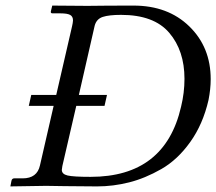

<svg xmlns="http://www.w3.org/2000/svg" viewBox="-20 -666 774 687"><path d="M203.1 -71.8Q201.2 -59.6 201.2 -58.1Q201.2 -43 221.7 -38.1Q242.2 -33.2 304.2 -33.2Q570.3 -33.2 627.9 -284.2Q640.1 -334 640.1 -383.8Q640.1 -484.9 585.4 -548.8Q530.8 -612.8 413.1 -612.8Q370.1 -612.8 347.7 -605.5Q325.2 -598.1 318.8 -574.2L262.2 -326.2H362.8L354 -287.1H252.9ZM21 -19Q22.9 -27.8 30.8 -27.8H61Q112.8 -27.8 123 -74.2L171.9 -287.1H83L91.8 -326.2H181.2L237.8 -571.8Q240.7 -584 241.2 -592.8Q241.2 -606.9 231.2 -612.5Q221.2 -618.2 196.8 -618.2H168Q160.2 -618.2 162.1 -626L167 -646L293 -645Q360.8 -646 458 -646Q581.1 -646 657.5 -571.5Q733.9 -497.1 733.9 -382.8Q733.9 -347.7 726.1 -308.1Q706.1 -221.2 660.6 -157.7Q615.2 -94.2 557.1 -61Q499 -27.8 441.9 -13.4Q384.8 1 327.1 1Q267.1 1 210.9 0Q154.8 -1 145 -1L17.1 1Z"/></svg>

Font: Linux Libertine
Style: Italic
Weight: 400
Italic angle: -12°
Designer: Philipp H. Poll
Foundry: Philipp H. Poll
Version: Version 5.1.6 ; ttfautohint (v0.9)